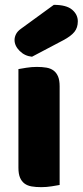

<svg xmlns="http://www.w3.org/2000/svg" viewBox="-20 -764 341 792"><path d="M202 -744Q254 -744 277.5 -724Q301 -704 301 -676Q301 -650 287 -632.5Q273 -615 241 -598L112 -530Q82 -533 61 -554Q40 -575 40 -599Q40 -611 46 -623Q52 -635 66 -645ZM226 -1Q215 1 193.5 4.5Q172 8 150 8Q128 8 110.5 5Q93 2 81 -7Q69 -16 62.5 -31.5Q56 -47 56 -72V-479Q67 -481 88.5 -484.5Q110 -488 132 -488Q154 -488 171.5 -485Q189 -482 201 -473Q213 -464 219.5 -448.5Q226 -433 226 -408Z"/></svg>

Font: Baloo Thambi
Style: Regular
Weight: 400
Designer: Aadarsh Rajan and Ek Type
Foundry: Ek Type
Version: Version 1.443;PS 1.000;hotconv 16.6.51;makeotf.lib2.5.65220;